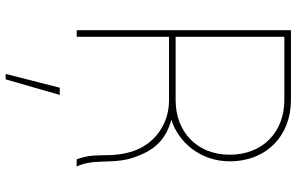

<svg xmlns="http://www.w3.org/2000/svg" viewBox="-198 -570 1009 652"><g transform="rotate(90 306.0 -243.5)"><path d="M82 0H104.5V-313.5H319.3C397.9 -313.5 461.9 -269 489.3 -201.2C504.9 -161.6 506.8 -120.6 506.8 -82C507.3 -46.4 510.7 -26.9 520.5 0L544.9 0.5C533.7 -25.4 529.3 -47.4 528.3 -86.9C526.9 -135.3 525.9 -166.5 508.3 -210C485.4 -268.1 450.7 -303.7 386.2 -321.3C460.9 -344.7 527.3 -418.5 527.3 -519.5C527.3 -644.5 440.4 -727.5 319.3 -727.5H82ZM230.5 241.2H249L301.8 57.6H277.3ZM104.5 -335.9V-705.1H319.3C428.2 -705.1 504.9 -631.3 504.9 -519.5C504.9 -409.2 428.2 -335.9 319.3 -335.9Z"/></g></svg>

Font: Raveo Display Display Thin
Style: Regular
Weight: 100
Designer: Jakub Foglar, Rasmus Andersson (Inter)
Foundry: Jakubfoglar.com
Version: Version 1.100;Glyphs 3.2.3 (3260)